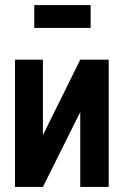

<svg xmlns="http://www.w3.org/2000/svg" viewBox="-20 -735 486 756"><path d="M337 -715H115V-625H337ZM149 -500H39V1H149L296 -294V1H408V-500H296L149 -203Z"/></svg>

Font: Advent Pro
Style: Regular
Weight: 400
Designer: VivaRado, Andreas Kalpakidis
Foundry: VivaRado, Andreas Kalpakidis
Version: Version 3.000